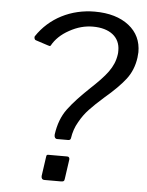

<svg xmlns="http://www.w3.org/2000/svg" viewBox="-53 -796 641 839"><g transform="rotate(5 267.0 -376.0)"><path d="M138 -587C143 -586 145 -585 146 -585C147 -585 149 -586 150 -588C165 -615 189 -639 224 -658C258 -677 292 -686 327 -686C400 -686 446 -651 446 -592C446 -584 446 -578 445 -574C437 -517 404 -479 337 -416C298 -379 267 -346 244 -315C221 -284 207 -246 201 -202C201 -201 201 -199 201 -198C201 -190 205 -183 213 -183H262C268 -183 272 -186 273 -191C277 -218 285 -242 298 -264C310 -286 324 -305 340 -322C355 -338 376 -358 403 -382C442 -415 472 -445 493 -472C514 -499 527 -531 532 -568C533 -579 534 -587 534 -592C534 -640 516 -679 479 -708C442 -737 392 -752 329 -752C225 -752 132 -705 77 -622C76 -620 76 -619 76 -617C76 -613 78 -606 83 -605ZM274 -98C274 -99 274 -100 274 -101C274 -106 271 -111 264 -111H182C175 -111 173 -110 172 -101L160 -17C160 -16 160 -15 160 -14C160 -7 163 0 174 0H244C257 0 261 -2 262 -14Z"/></g></svg>

Font: Libre Franklin
Style: Italic
Weight: 400
Italic angle: -8°
Designer: Pablo Impallari, Rodrigo Fuenzalida
Foundry: Impallari Type
Version: Version 1.002; ttfautohint (v1.5)